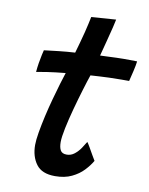

<svg xmlns="http://www.w3.org/2000/svg" viewBox="-83 -777 667 860"><g transform="rotate(10 250.0 -347.0)"><path d="M389.5 -76.5Q376.5 -54 355.2 -31.5Q334 -9 302.2 6.2Q270.5 21.5 226.5 21.5Q166.5 21.5 140.8 -13.5Q115 -48.5 115 -101Q115 -123 121 -158.2Q127 -193.5 136.2 -234.2Q145.5 -275 156.5 -315.2Q167.5 -355.5 177.5 -388.8Q187.5 -422 194 -441.5Q147 -437 110.5 -431.5Q74 -426 62.5 -423.5Q64 -443 67.5 -464.8Q71 -486.5 74.8 -503.2Q78.5 -520 80 -525Q109.5 -528.5 146.2 -532.8Q183 -537 220 -539Q226.5 -562 233.5 -586.8Q240.5 -611.5 246.5 -635.5Q251.5 -655.5 256 -675.5Q260.5 -695.5 263 -708.5L375 -716.5Q374 -710.5 366.8 -679.8Q359.5 -649 349.5 -612Q345.5 -596.5 341 -579.5Q336.5 -562.5 332 -545.5Q347.5 -546 370 -547Q392.5 -548 406 -548.5Q440 -549.5 467.2 -549Q494.5 -548.5 500 -548.5Q498 -531 491.5 -503.2Q485 -475.5 480 -456Q475 -456 446.2 -456Q417.5 -456 389.5 -455Q370 -454.5 346.8 -453Q323.5 -451.5 305 -450.5Q296 -424.5 282.8 -380.8Q269.5 -337 256.2 -288.2Q243 -239.5 234.2 -197.5Q225.5 -155.5 225.5 -133.5Q225.5 -109.5 233 -96Q240.5 -82.5 261.5 -82.5Q281 -82.5 296.8 -95Q312.5 -107.5 324 -124.5Q335.5 -141.5 343 -154.5Q346.5 -150.5 356.8 -132.8Q367 -115 377 -97.5Q387 -80 389.5 -76.5Z"/></g></svg>

Font: Grandstander Medium
Style: Italic
Weight: 500
Italic angle: -15°
Designer: Tyler Finck
Foundry: Etcetera Type Co
Version: Version 1.200; ttfautohint (v1.8.3)